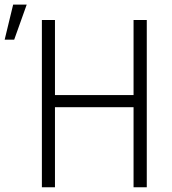

<svg xmlns="http://www.w3.org/2000/svg" viewBox="-94 -796 729 816"><path d="M529.8 0H473.6V-340.3H139.6V0H84V-710.9H139.6V-392.1H473.6V-710.9H529.8ZM-38.1 -776.4H19.5L-33.7 -627.4H-74.2Z"/></svg>

Font: MAUL Condensed Light
Style: Light
Weight: 300
Designer: MAUL
Version: Version 2.137; 2017; ttfautohint (v1.8.3)